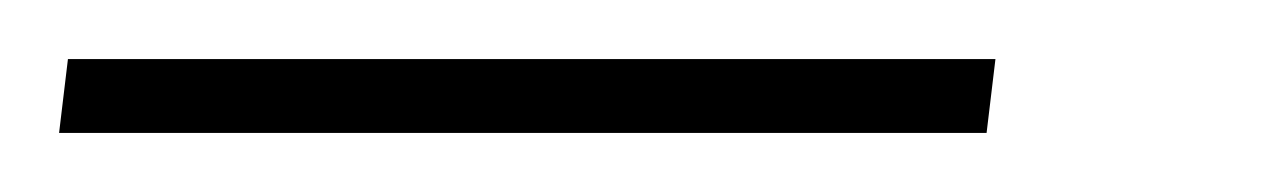

<svg xmlns="http://www.w3.org/2000/svg" viewBox="-100 80 436 65"><path d="M-80 125 -77 100H237L234 125Z"/></svg>

Font: Noto Sans UI SemiCondensed Thin
Style: Italic
Weight: 250
Width: 4
Italic angle: -12°
Designer: Monotype Design Team
Foundry: Monotype Imaging Inc.
Version: Version 1.901